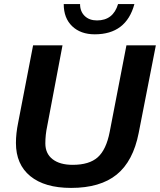

<svg xmlns="http://www.w3.org/2000/svg" viewBox="-20 -910 783 940"><path d="M336 -103Q417 -103 458.5 -140Q500 -177 517 -264L599 -688H743L659 -259Q632 -121 551.5 -55.5Q471 10 328 10Q199 10 128.5 -47.5Q58 -105 58 -210Q58 -257 69 -310L142 -688H286L211 -292Q202 -250 202 -208Q202 -158 237.5 -130.5Q273 -103 336 -103ZM444 -742Q375 -742 333.5 -781.5Q292 -821 292 -890H372Q372 -854 394.5 -832Q417 -810 455 -810Q534 -810 558 -890H638Q598 -742 444 -742Z"/></svg>

Font: Libra Sans
Style: Bold Italic
Weight: 700
Italic angle: -12°
Foundry: Context Ltd
Version: Version 1.002